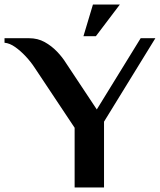

<svg xmlns="http://www.w3.org/2000/svg" viewBox="-51 -829 709 849"><path d="M279 0V-264L102 -530Q85 -556 62.5 -580Q40 -604 16 -621Q-8 -638 -31 -640V-660H78Q116 -660 146.5 -643Q177 -626 201 -601Q225 -576 241 -550L377 -345L571 -660H636L409 -291V0ZM318 -669 360 -809H479L373 -669Z"/></svg>

Font: El Messiri
Style: Bold
Weight: 700
Designer: Mohamed Gaber
Foundry: Kief Type Foundry
Version: Version 2.020; ttfautohint (v1.8.3)